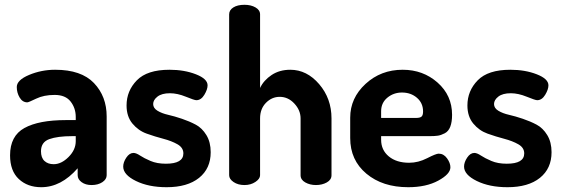

<svg xmlns="http://www.w3.org/2000/svg" viewBox="-20 -772 2347 801"><path d="M22 -124Q22 -205 82 -238Q142 -271 255 -271H296V-284Q296 -321 274.5 -348.5Q253 -376 208 -376Q163 -376 131 -360.5Q99 -345 94 -345Q74 -345 62 -365Q50 -385 50 -409Q50 -438 101.5 -459.5Q153 -481 210 -481Q319 -481 372 -425.5Q425 -370 425 -286V-41Q425 -24 407 -12Q389 0 362 0Q337 0 320.5 -12Q304 -24 304 -41V-70Q235 9 152 9Q95 9 58.5 -25Q22 -59 22 -124ZM151 -141Q151 -114 165.5 -100.5Q180 -87 204 -87Q236 -87 266 -117Q296 -147 296 -183V-204H281Q220 -204 185.5 -191.5Q151 -179 151 -141Z M494 -77Q494 -95 507 -114.5Q520 -134 537 -134Q548 -134 564.5 -123Q581 -112 608 -100.5Q635 -89 672 -89Q745 -89 745 -132Q745 -156 720.5 -170Q696 -184 661.5 -193Q627 -202 592 -214.5Q557 -227 532.5 -256.5Q508 -286 508 -332Q508 -393 551 -437Q594 -481 687 -481Q749 -481 797.5 -462Q846 -443 846 -416Q846 -399 832.5 -376.5Q819 -354 799 -354Q791 -354 755.5 -368.5Q720 -383 689 -383Q655 -383 637 -369Q619 -355 619 -338Q619 -321 637 -310Q655 -299 681.5 -293Q708 -287 739 -276.5Q770 -266 796.5 -252Q823 -238 841 -208.5Q859 -179 859 -137Q859 -69 810.5 -30Q762 9 675 9Q600 9 547 -17Q494 -43 494 -77Z M936 -41V-712Q936 -730 953.5 -741Q971 -752 1000 -752Q1027 -752 1046 -741Q1065 -730 1065 -712V-405Q1080 -437 1113 -459Q1146 -481 1191 -481Q1260 -481 1311.5 -421Q1363 -361 1363 -278V-41Q1363 -22 1343.5 -11Q1324 0 1298 0Q1273 0 1253.5 -11Q1234 -22 1234 -41V-278Q1234 -312 1208 -340Q1182 -368 1147 -368Q1114 -368 1089.5 -343Q1065 -318 1065 -278V-41Q1065 -26 1045.5 -13Q1026 0 1000 0Q973 0 954.5 -12.5Q936 -25 936 -41Z M1441 -196V-281Q1441 -363 1505 -422Q1569 -481 1660 -481Q1745 -481 1805.5 -427.5Q1866 -374 1866 -293Q1866 -263 1858.5 -243.5Q1851 -224 1835.5 -216Q1820 -208 1807 -206Q1794 -204 1773 -204H1570V-189Q1570 -146 1602 -119.5Q1634 -93 1687 -93Q1725 -93 1762 -112Q1799 -131 1810 -131Q1831 -131 1845 -111.5Q1859 -92 1859 -74Q1859 -46 1808.5 -18.5Q1758 9 1683 9Q1576 9 1508.5 -47.5Q1441 -104 1441 -196ZM1570 -280H1716Q1732 -280 1738.5 -285.5Q1745 -291 1745 -307Q1745 -342 1719.5 -364Q1694 -386 1657 -386Q1622 -386 1596 -364.5Q1570 -343 1570 -308Z M1916 -77Q1916 -95 1929 -114.5Q1942 -134 1959 -134Q1970 -134 1986.5 -123Q2003 -112 2030 -100.5Q2057 -89 2094 -89Q2167 -89 2167 -132Q2167 -156 2142.5 -170Q2118 -184 2083.5 -193Q2049 -202 2014 -214.5Q1979 -227 1954.5 -256.5Q1930 -286 1930 -332Q1930 -393 1973 -437Q2016 -481 2109 -481Q2171 -481 2219.5 -462Q2268 -443 2268 -416Q2268 -399 2254.5 -376.5Q2241 -354 2221 -354Q2213 -354 2177.5 -368.5Q2142 -383 2111 -383Q2077 -383 2059 -369Q2041 -355 2041 -338Q2041 -321 2059 -310Q2077 -299 2103.5 -293Q2130 -287 2161 -276.5Q2192 -266 2218.5 -252Q2245 -238 2263 -208.5Q2281 -179 2281 -137Q2281 -69 2232.5 -30Q2184 9 2097 9Q2022 9 1969 -17Q1916 -43 1916 -77Z"/></svg>

Font: Terminal Dosis
Style: Bold
Weight: 700
Designer: EdgarTolentino, PabloImpallari, IginoMarini
Foundry: EdgarTolentino, PabloImpallari, IginoMarini
Version: Version 1.006